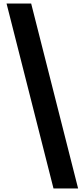

<svg xmlns="http://www.w3.org/2000/svg" viewBox="-20 -820 477 1084"><path d="M282 244 17 -800H156L421 244Z"/></svg>

Font: Noto Sans Tamil SemiCondensed ExtraBold
Style: Regular
Weight: 800
Width: 4
Designer: Jelle Bosma - Monotype Design Team
Foundry: Monotype Imaging Inc.
Version: Version 2.004; ttfautohint (v1.8.4.7-5d5b)